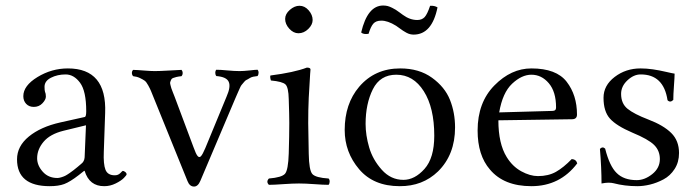

<svg xmlns="http://www.w3.org/2000/svg" viewBox="-20 -668 2532 699"><path d="M293 -211.9 210.9 -191.9Q162.1 -179.7 138.7 -151.9Q115.2 -124 115.2 -91.8Q115.2 -65.9 135.5 -43Q155.8 -20 189 -20Q194.8 -20 202.9 -22.5Q210.9 -24.9 217 -27.8Q223.1 -30.8 233.2 -37.8Q243.2 -44.9 247.6 -48.3Q252 -51.8 262.5 -60.3Q272.9 -68.8 274.9 -70.8Q287.1 -79.6 288.1 -95.2ZM288.1 -45.9H286.1L267.1 -30.8Q234.9 -5.9 213.9 2Q192.9 9.8 161.1 9.8Q42 9.8 42 -87.9Q42 -135.7 85 -170.9Q127.9 -206.1 199.2 -222.2L289.1 -242.2Q293.9 -244.1 293.9 -263.2Q293.9 -336.4 271.5 -366.7Q249 -397 219 -397Q189 -397 165.5 -385Q142.1 -373 142.1 -352.1Q142.1 -338.9 144 -333Q147 -327.1 147 -316.2Q147 -305.2 134.5 -292Q122.1 -278.8 103 -278.8Q85.9 -278.8 75.4 -289.8Q64.9 -300.8 64.9 -317.9Q64.9 -356 116.5 -387.5Q168 -418.9 227.1 -418.9Q369.1 -418.9 362.8 -256.8L357.9 -115.2Q356 -70.3 364 -50Q372.1 -29.8 397.9 -29.8Q410.2 -29.8 418 -37.8Q425.8 -45.9 426.8 -45.9Q430.7 -45.9 435.8 -42Q440.9 -38.1 440.9 -33.2Q440.9 -30.3 430.9 -20Q420.9 -9.8 400.9 0Q380.9 9.8 359.9 9.8Q305.2 10.3 288.1 -45.9Z M767.6 -391.1Q763.7 -396 763.7 -403.1Q763.7 -410.2 767.6 -414.1Q782.7 -414.1 808.1 -411.6Q833.5 -409.2 852.5 -409.2Q866.7 -409.2 888.7 -411.6Q910.6 -414.1 917.5 -414.1Q921.4 -410.2 921.4 -403.1Q921.4 -396 917.5 -391.1Q908.7 -390.1 901.6 -388.7Q894.5 -387.2 888.2 -383.1Q881.8 -378.9 877.2 -377Q872.6 -375 867.7 -368.4Q862.8 -361.8 860.1 -359.4Q857.4 -356.9 853.5 -347.9Q849.6 -338.9 848.1 -335.9Q846.7 -333 842 -322Q837.4 -311 836.4 -309.1L709.5 -9.8Q700.7 11.2 686.5 11.2Q670.4 11.2 662.6 -8.8L540.5 -310.1Q532.2 -330.6 529.5 -337.2Q526.9 -343.8 519.8 -356.9Q512.7 -370.1 506.3 -374.5Q500 -378.9 489.3 -384Q478.5 -389.2 464.8 -390.6Q460.4 -395 460.2 -402.1Q460 -409.2 464.8 -413.6Q481.9 -413.1 505.9 -411.1Q529.8 -409.2 543.5 -409.2Q560.5 -409.2 593 -411.1Q625.5 -413.1 640.6 -413.6Q645 -409.2 645 -402.1Q645 -395 640.6 -390.6Q629.9 -389.6 622.1 -387.7Q614.3 -385.7 609.4 -383.8Q604.5 -381.8 602.5 -376.7Q600.6 -371.6 599.6 -368.9Q598.6 -366.2 600.6 -358.4Q602.5 -350.6 603.8 -346.7Q605 -342.8 609.4 -331.8Q613.8 -320.8 615.7 -315.9L684.6 -131.8Q693.4 -106.9 699.5 -99.9Q705.6 -92.8 711.7 -99.4Q717.8 -106 727.5 -128.9L804.7 -315.9Q820.8 -352.1 812.7 -370.1Q804.7 -388.2 767.6 -391.1Z M1018.1 -599.1Q1018.1 -617.2 1035.2 -632.1Q1052.2 -647 1070.3 -647Q1089.4 -647 1103.8 -630.4Q1118.2 -613.8 1118.2 -595.2Q1118.2 -578.1 1102.3 -562.5Q1086.4 -546.9 1066.4 -546.9Q1048.3 -546.9 1033.2 -563.5Q1018.1 -580.1 1018.1 -599.1ZM1104 -108.9Q1105 -47.9 1117.2 -34.4Q1129.4 -21 1176.3 -18.1Q1180.2 -14.2 1180.2 -7.1Q1180.2 0 1176.3 4.9Q1157.2 4.9 1124.3 2.4Q1091.3 0 1068.4 0Q1045.4 0 1011.2 2.4Q977.1 4.9 959 4.9Q947.8 -6.3 959 -18.1Q1005.9 -22 1017.6 -35.4Q1029.3 -48.8 1031.2 -108.9Q1033.2 -175.8 1033.2 -220.7Q1033.2 -247.1 1031.2 -307.1Q1030.3 -350.1 1019.3 -360.6Q1008.3 -371.1 966.3 -375Q962.4 -387.2 964.4 -393.1Q1051.3 -404.3 1097.2 -421.9Q1110.4 -421.9 1110.4 -415Q1109.9 -409.2 1109.1 -398.7Q1108.4 -388.2 1106.9 -360.8Q1105.5 -333.5 1104 -311.5Q1103 -290 1102.5 -266.8Q1102.1 -243.7 1102.1 -219.7Q1102.1 -194.8 1104 -108.9Z M1499 -595.2Q1516.1 -595.2 1525.9 -605.7Q1535.6 -616.2 1545.9 -647Q1562 -647.9 1572.8 -641.1Q1552.7 -542 1485.8 -542Q1480 -542 1473.4 -543.5Q1466.8 -544.9 1459.2 -549.1Q1451.7 -553.2 1447.3 -556.2Q1442.9 -559.1 1434.3 -565.4Q1425.8 -571.8 1421.9 -574.2Q1391.1 -593.3 1367.7 -592.8Q1348.6 -592.8 1339.1 -581.8Q1329.6 -570.8 1321.8 -544.9Q1302.7 -542 1294.9 -549.8Q1317.9 -647.9 1375 -647.9Q1383.8 -647.9 1391.4 -646Q1398.9 -644 1408 -639.4Q1417 -634.8 1420.9 -632.3Q1424.8 -629.9 1434.8 -622.6Q1444.8 -615.2 1446.8 -613.8Q1472.2 -595.2 1499 -595.2ZM1234.9 -194.8Q1234.9 -290 1287.6 -352.1Q1344.7 -418.9 1437 -418.9Q1505.9 -418.9 1552.7 -385Q1599.6 -351.1 1618.2 -304.4Q1636.7 -257.8 1636.7 -204.1Q1636.7 -105 1574.7 -43.9Q1518.6 10.3 1435.1 9.8Q1339.8 9.8 1287.4 -52Q1234.9 -113.8 1234.9 -194.8ZM1422.9 -396Q1363.8 -396 1337.4 -343Q1311 -290 1311 -216.8Q1311 -175.8 1324 -131.3Q1336.9 -86.9 1369.9 -50Q1402.8 -13.2 1448.7 -13.2Q1489.7 -13.2 1525.4 -53Q1561 -92.8 1561 -173.8Q1561 -275.9 1522.9 -335.9Q1484.9 -396 1422.9 -396Z M1797.4 -258.8 1990.7 -264.2Q2004.9 -264.2 2004.4 -276.9Q2004.4 -334 1978 -365Q1951.7 -396 1914.6 -396Q1879.4 -396 1844.5 -363.3Q1809.6 -330.6 1797.4 -258.8ZM2061.5 -88.9Q2077.6 -87.9 2081.5 -73.2Q2018.6 9.8 1914.6 9.8Q1814.5 9.8 1763.7 -50.8Q1718.8 -102.5 1718.8 -192.9Q1718.8 -294.9 1779.8 -356.9Q1840.8 -418.9 1914.6 -418.9Q2005.4 -418.9 2043 -370.4Q2080.6 -321.8 2080.6 -251Q2080.6 -233.9 2062.5 -233.9L1794.4 -230Q1794.4 -145 1824.7 -96.2Q1845.7 -62 1877.7 -44.4Q1909.7 -26.9 1938.5 -26.9Q1976.6 -26.9 2004.2 -42.5Q2031.7 -58.1 2061.5 -88.9Z M2164.1 -126Q2173.8 -135.7 2183.1 -127Q2199.2 -63 2225.1 -38.1Q2251 -12.2 2298.3 -12.2Q2327.1 -12.2 2354.7 -34.2Q2382.3 -56.2 2382.3 -88.9Q2382.3 -119.6 2361.3 -140.4Q2340.3 -161.1 2282.2 -185.1Q2224.1 -210 2200.7 -236.1Q2177.2 -262.2 2177.2 -312Q2177.2 -356.9 2217.8 -387.9Q2258.3 -418.9 2312 -418.9Q2334 -418.9 2357.2 -415.5Q2380.4 -412.1 2404.3 -406.5Q2428.2 -400.9 2436 -399.9Q2436 -387.7 2433.6 -355.5Q2431.2 -323.2 2431.2 -304.2Q2419.9 -293 2410.2 -303.2Q2396 -397.5 2312 -397Q2287.1 -397 2264.2 -375.5Q2241.2 -354 2241.2 -326.2Q2241.2 -291 2264.6 -272Q2288.1 -252.9 2340.3 -232.9Q2395.5 -211.9 2423.8 -183.8Q2452.1 -155.8 2452.1 -110.8Q2452.1 -77.6 2436 -52.7Q2419.9 -27.8 2395.5 -14.9Q2371.1 -2 2346.7 3.9Q2322.3 9.8 2300.3 9.8Q2254.4 9.8 2213.4 -1Q2206.5 -2.9 2194.3 -2.9Q2185.5 -2.9 2169.9 0Q2169.9 -56.2 2164.1 -126Z"/></svg>

Font: Linux Libertine Display
Style: Regular
Weight: 400
Designer: Philipp H. Poll
Foundry: Philipp H. Poll
Version: Version 5.0.9